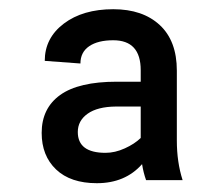

<svg xmlns="http://www.w3.org/2000/svg" viewBox="-20 -741 487 423"><path d="M301.8 -344.2Q295.9 -360.8 293 -379.4Q255.9 -337.4 193.4 -337.4Q135.3 -337.4 103.5 -367.7Q71.8 -397.9 71.8 -448.2Q71.8 -502.4 112.5 -531.7Q153.3 -561 237.3 -561H290V-586.4Q290 -652.3 229.5 -652.3Q195.8 -652.3 176.5 -639.2Q157.2 -626 157.2 -601.1L78.6 -606.9Q78.6 -657.2 120.6 -689Q162.6 -720.7 229.5 -720.7Q294.4 -720.7 332 -685.8Q369.6 -650.9 369.6 -585.4V-431.2Q369.6 -383.8 382.3 -344.2ZM212.4 -404.3Q233.4 -404.3 254.9 -414.1Q276.4 -423.8 290 -437V-506.3H235.4Q194.8 -505.9 173.1 -490.5Q151.4 -475.1 151.4 -450.2Q151.4 -404.3 212.4 -404.3Z"/></svg>

Font: Mardoto
Style: Regular
Weight: 400
Designer: Christian Robertson, Vahan Hovhannisyan
Foundry: Google
Version: Version 1.000